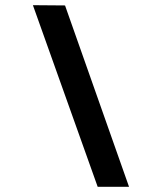

<svg xmlns="http://www.w3.org/2000/svg" viewBox="-20 -721 561 741"><path d="M107 -701 231 -700 478 0H357Z"/></svg>

Font: Von Semi
Style: Italic
Weight: 600
Version: Version 4.000; ttfautohint (v1.8.4.7-5d5b)